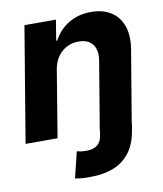

<svg xmlns="http://www.w3.org/2000/svg" viewBox="-86 -622 762 895"><g transform="rotate(-10 294.5 -174.5)"><path d="M352 -7 503.3 -8.2 497.7 25.2Q486.6 89.7 455.5 129.2Q424.3 168.7 377.6 186.4Q331 204.1 272.5 204.1Q253 204.6 234.1 203.5Q215.1 202.4 197.5 198.4L227.5 75.6Q237.3 77.9 248.3 79.5Q259.3 81.1 271.9 80.9Q302.8 81.1 322 67.8Q341.2 54.6 346.3 25.8ZM201.8 -315.2 149.8 0H-1.6L89.3 -545.9H238.3L222.5 -448.8H227.3Q253 -497 298.6 -524.9Q344.2 -552.7 405.1 -552.7Q461.8 -552.7 500 -527.9Q538.1 -503.1 554 -457.2Q569.8 -411.2 559 -347.3L501 0H349.6L403.1 -320.3Q411.7 -370.2 390.9 -398.6Q370 -427 324 -427.1Q293.5 -427.1 267.9 -413.8Q242.3 -400.5 224.9 -375.6Q207.5 -350.8 201.8 -315.2Z"/></g></svg>

Font: Inter Tight
Style: Italic
Weight: 400
Italic angle: -9.39999°
Designer: Rasmus Andersson
Foundry: rsms
Version: Version 3.002